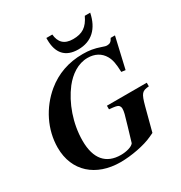

<svg xmlns="http://www.w3.org/2000/svg" viewBox="-205 -1032 1131 1198"><g transform="rotate(-30 361.0 -433.5)"><path d="M705 -330H418V-304C461 -300 470 -298 481 -292C487 -288 493 -277 493 -268C493 -243 488 -229 466 -154L435 -50C422 -31 380 -20 341 -20C235 -20 177 -86 177 -216C177 -340 222 -464 289 -551C333 -607 393 -649 462 -649C514 -649 554 -627 577 -587C593 -559 599 -529 601 -468L630 -464L681 -685H650C639 -663 628 -655 608 -655C599 -655 591 -657 572 -664C529 -679 494 -685 448 -685C346 -685 258 -654 184 -593C84 -510 21 -386 21 -256C21 -86 141 18 317 18C395 18 494 -1 551 -28L579 -41L623 -208C645 -290 655 -300 705 -304ZM579 -885C548 -819 510 -795 444 -795C380 -795 350 -828 345 -885H302V-872C302 -777 347 -723 440 -723C537 -723 597 -782 618 -885Z"/></g></svg>

Font: XITS
Style: Bold Italic
Weight: 700
Italic angle: -16.33°
Designer: MicroPress Inc., with final additions and corrections provided by Coen Hoffman, Elsevier (retired)
Version: Version 1.105